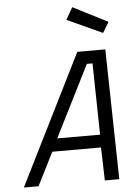

<svg xmlns="http://www.w3.org/2000/svg" viewBox="-61 -974 676 1018"><g transform="rotate(-5 277.0 -465.0)"><path d="M326 -866 363 -930 548 -836 514 -780ZM369 -692H518L532 0H455L450 -176H191L102 0H24ZM451 -244 444 -624H414L223 -244Z"/></g></svg>

Font: Cairo
Style: Italic
Weight: 400
Italic angle: -13°
Designer: Mohamed Gaber, Accademia di Belle Arti di Urbino and others
Foundry: Kief Type Foundry, Accademia di Belle Arti di Urbino and others
Version: Version 3.011